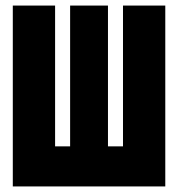

<svg xmlns="http://www.w3.org/2000/svg" viewBox="-20 -670 640 690"><path d="M26 0V-650H178V-144H232V-650H368V-144H422V-650H574V0Z"/></svg>

Font: Source Code Pro Black
Style: Regular
Weight: 900
Monospace: yes
Designer: Paul D. Hunt, Teo Tuominen
Foundry: Adobe Systems Incorporated
Version: Version 2.030;PS 1.000;hotconv 16.6.51;makeotf.lib2.5.65220